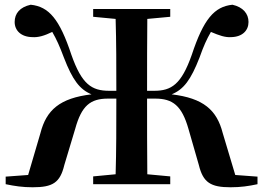

<svg xmlns="http://www.w3.org/2000/svg" viewBox="-20 -779 1113 812"><path d="M252 -81 298 -234C325 -332 362 -362 437 -362H472C472 -244 472 -141 469 -42L374 -33V0H700V-33L603 -42C602 -142 602 -246 602 -362H636C711 -362 749 -332 777 -234L821 -81C839 -7 871 13 955 13C998 13 1032 8 1069 0V-32L975 -39L922 -216C897 -314 840 -364 706 -380C757 -401 787 -441 824 -536C841 -584 854 -613 872 -644C907 -629 933 -620 958 -622C1005 -623 1031 -650 1031 -686C1031 -721 1008 -749 963 -759C886 -751 841 -698 791 -547C747 -422 705 -395 632 -395H602C602 -503 602 -602 603 -699L700 -708V-741H374V-708L469 -699C472 -600 472 -501 472 -395H442C368 -395 326 -422 282 -547C232 -698 187 -751 110 -759C64 -749 42 -722 42 -686C42 -650 69 -623 116 -622C142 -620 168 -628 201 -644C219 -613 232 -584 250 -536C287 -440 317 -401 367 -380C233 -364 176 -314 151 -216L99 -39L4 -32V0C42 8 76 13 118 13C203 13 234 -6 252 -81Z"/></svg>

Font: Noto Serif CJK TC
Style: Bold
Weight: 700
Designer: Ryoko NISHIZUKA 西塚涼子 (kana & ideographs); Frank Grießhammer (Latin, Greek & Cyrillic); Wenlong ZHANG 张文龙 (bopomofo); San
Foundry: Adobe
Version: Version 2.001;hotconv 1.1.0;makeotfexe 2.6.0